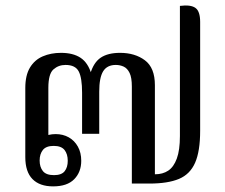

<svg xmlns="http://www.w3.org/2000/svg" viewBox="-20 -653 802 683"><path d="M169 10Q121 10 95.5 -16Q70 -42 70 -94V-340Q70 -385 86.5 -412.5Q103 -440 132 -452.5Q161 -465 197 -465Q240 -465 266.5 -447.5Q293 -430 305 -390H301Q313 -431 338.5 -448Q364 -465 407 -465Q460 -465 495.5 -438.5Q531 -412 531 -350V-33Q559 -33 578.5 -46Q598 -59 609 -89Q620 -119 620 -169V-632Q658 -637 675 -625Q692 -613 692 -575V-188Q692 -115 674 -74Q656 -33 616.5 -16.5Q577 0 511 0H449V-345Q449 -377 441 -393.5Q433 -410 420 -416Q407 -422 392 -422Q361 -422 347 -399.5Q333 -377 333 -327V-177H272V-323Q272 -376 260 -399Q248 -422 213 -422Q188 -422 170 -406Q152 -390 152 -340V-156L133 -164Q140 -170 152.5 -173Q165 -176 178 -176Q204 -176 224.5 -164.5Q245 -153 257 -131.5Q269 -110 269 -81Q269 -41 244 -15.5Q219 10 169 10ZM172 -30Q199 -30 210 -44Q221 -58 221 -81Q221 -105 209.5 -119.5Q198 -134 171 -134Q144 -134 132.5 -119.5Q121 -105 121 -82Q121 -59 132.5 -44.5Q144 -30 172 -30Z"/></svg>

Font: Noto Serif Thai
Style: Regular
Weight: 400
Designer: Monotype Design Team
Foundry: Monotype Imaging Inc.
Version: Version 2.001